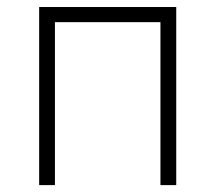

<svg xmlns="http://www.w3.org/2000/svg" viewBox="-20 -538 626 558"><path d="M446.3 0H492.2V-517.6H93.8V0H139.6V-473.6H446.3Z"/></svg>

Font: Cascadia Mono PL ExtraLight
Style: Regular
Weight: 200
Monospace: yes
Designer: Aaron Bell
Foundry: Saja Typeworks
Version: Version 2404.023